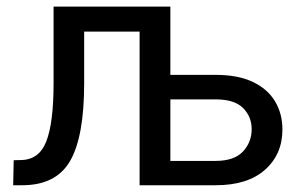

<svg xmlns="http://www.w3.org/2000/svg" viewBox="-20 -548 888 568"><path d="M618 -72Q672.5 -72 698.5 -99.5Q724.5 -127 724.5 -166Q724.5 -203 699 -228.5Q673.5 -254 618 -254H484V-72ZM618 0H393V-454.5H229V-302Q229 -144 187.5 -72Q146 0 45.5 0H19L20.5 -74L40.5 -74.5Q95.5 -74.5 117 -129.8Q138.5 -185 138.5 -302V-528.5H484V-326.5H618Q684.5 -326.5 728.2 -305.5Q772 -284.5 793.8 -248Q815.5 -211.5 815.5 -165Q815.5 -91.5 764 -45.8Q712.5 0 618 0Z"/></svg>

Font: Roberto Sans
Style: Regular
Weight: 400
Designer: Google (font) & Cristiano Sobral (main changes)
Version: Version 1.500; ttfautohint (v1.8.4.7-5d5b-dirty)